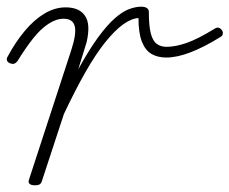

<svg xmlns="http://www.w3.org/2000/svg" viewBox="-30 -539 686 574"><path d="M74 15Q64 15 59 11Q54 7 56 0L183 -389Q199 -438 193.5 -460.5Q188 -483 160 -483Q138 -483 114.5 -467.5Q91 -452 68.5 -423.5Q46 -395 22 -356Q18 -351 13.5 -349Q9 -347 2 -349Q-7 -352 -9 -358Q-11 -364 -7 -370Q16 -413 44 -446.5Q72 -480 103 -498.5Q134 -517 166 -517Q186 -517 200.5 -511Q215 -505 224 -492Q233 -479 234 -459Q235 -439 229 -413L204 -332Q236 -390 263 -427Q290 -464 313.5 -484.5Q337 -505 356.5 -512Q376 -519 392 -519Q403 -519 409 -515Q415 -511 415 -503Q415 -461 421 -438.5Q427 -416 439 -407.5Q451 -399 468 -399Q494 -399 527.5 -410.5Q561 -422 613 -454Q620 -458 625.5 -455.5Q631 -453 634 -448Q637 -443 636 -437.5Q635 -432 630 -429Q580 -398 539.5 -382.5Q499 -367 467 -367Q441 -367 422.5 -378Q404 -389 394 -415Q384 -441 384 -485Q363 -484 338 -466Q313 -448 284.5 -412.5Q256 -377 225.5 -323.5Q195 -270 161 -198L96 0Q94 8 89.5 11.5Q85 15 74 15Z"/></svg>

Font: Playwrite CU Thin
Style: Regular
Weight: 250
Designer: Veronika Burian, José Scaglione
Foundry: TypeTogether
Version: Version 1.002